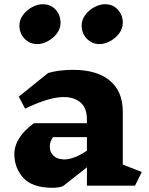

<svg xmlns="http://www.w3.org/2000/svg" viewBox="-20 -880 705 910"><path d="M72 -759Q72 -786 89 -809Q106 -832 132 -846Q158 -860 182 -860Q220 -860 243.5 -834.5Q267 -809 267 -771Q267 -745 250 -722Q233 -699 207 -685Q181 -671 157 -671Q121 -671 96.5 -696.5Q72 -722 72 -759ZM367 -759Q367 -786 384 -809Q401 -832 427 -846Q453 -860 477 -860Q515 -860 538.5 -834.5Q562 -809 562 -771Q562 -745 545 -722Q528 -699 502 -685Q476 -671 452 -671Q416 -671 391.5 -696.5Q367 -722 367 -759ZM620 0H392V-87L279 2Q259 10 229 10Q133 10 90.5 -37Q48 -84 48 -150Q48 -189 72 -226.5Q96 -264 141 -296H392V-313Q392 -368 362 -394Q332 -420 282 -420Q212 -420 99 -365L69 -422L208 -534Q259 -549 327 -549Q439 -549 500.5 -498Q562 -447 562 -350V-100L652 -65ZM392 -166V-230H231Q223 -218 219.5 -207.5Q216 -197 216 -184Q216 -159 233.5 -142Q251 -125 280 -125V-124Q331 -124 392 -166Z"/></svg>

Font: Inknut Antiqua
Style: Bold
Weight: 700
Designer: Claus Eggers Sørensen
Foundry: Claus Eggers Sørensen
Version: Version 1.003; ttfautohint (v1.8.2) -l 8 -r 50 -G 200 -x 14 